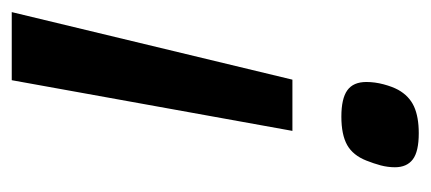

<svg xmlns="http://www.w3.org/2000/svg" viewBox="-220 -496 723 322"><g transform="rotate(-90 141.0 -334.5)"><path d="M168.9 -205.1H83L168 -675.8H282.2ZM165 -81.1Q165 -66.9 161.1 -52.2Q157.2 -37.6 151.9 -27.8Q141.6 -9.3 124 -1.2Q106.4 6.8 79.1 6.8Q48.3 6.8 35.2 -3.2Q22 -13.2 22 -33.2Q22 -44.9 25.1 -56.9Q28.3 -68.8 33.2 -81.1Q42 -103.5 59.3 -113.3Q76.7 -123 106.9 -123Q137.2 -123 151.1 -113Q165 -103 165 -81.1Z"/></g></svg>

Font: Clear Sans Medium
Style: Italic
Weight: 500
Italic angle: -12°
Foundry: Intel Corporation
Version: Version 1.00